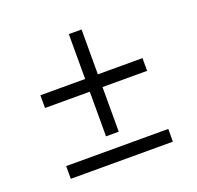

<svg xmlns="http://www.w3.org/2000/svg" viewBox="-95 -616 717 699"><g transform="rotate(-20 263.5 -266.0)"><path d="M288.6 -341.3H461.4V-292H288.6V-119.1H239.3V-292H65.9V-341.3H239.3V-515.1H288.6ZM461.4 -66.9V-17.6H65.9V-66.9Z"/></g></svg>

Font: Libertinage
Style: l
Weight: 400
Designer: OSP
Foundry: OSP
Version: Version 1.0; 2008; OFL relea